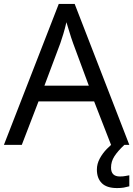

<svg xmlns="http://www.w3.org/2000/svg" viewBox="-20 -737 679 977"><path d="M545 0 459 -221H176L91 0H0L279 -717H360L638 0ZM352 -517Q349 -525 342 -546Q335 -567 328.5 -589.5Q322 -612 318 -624Q311 -593 302 -563.5Q293 -534 287 -517L206 -301H432ZM545 116Q545 161 590 161Q607 161 618.5 158.5Q630 156 638 155V211Q624 215 610 217.5Q596 220 576 220Q523 220 498 195Q473 170 473 126Q473 97 487.5 70Q502 43 523.5 21Q545 -1 565 -15L613 0Q579 32 562 58.5Q545 85 545 116Z"/></svg>

Font: Noto Sans Wancho
Style: Regular
Weight: 400
Designer: Monotype Design Team
Foundry: Monotype Imaging Inc.
Version: Version 2.001; ttfautohint (v1.8.4.7-5d5b)